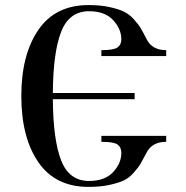

<svg xmlns="http://www.w3.org/2000/svg" viewBox="-20 -731 738 761"><path d="M560.5 -125C574.9 -154.3 600.9 -168.9 638.7 -168.9V-192.4H381.8V-168.9C414.4 -168.9 435.7 -165.4 445.8 -158.2C455.9 -151 460.9 -140 460.9 -125C460.9 -97.7 450 -72.3 428.2 -48.8C406.4 -25.4 374.7 -13.7 333 -13.7C280.3 -13.7 243.3 -41 222.2 -95.7C201 -150.4 190.1 -231.1 189.5 -337.9H513.7V-362.3H189.5C190.1 -469.1 201 -549.8 222.2 -604.5C243.3 -659.2 280.3 -686.5 333 -686.5C374.7 -686.5 406.4 -674.8 428.2 -651.4C450 -627.9 460.9 -602.5 460.9 -575.2C460.9 -560.9 455.9 -550.1 445.8 -543C435.7 -535.8 414.4 -532.2 381.8 -532.2V-508.8H638.7V-532.2C601.6 -532.2 575.8 -546.5 561.5 -575.2C551.8 -594.1 543.9 -608.6 538.1 -618.7C532.2 -628.7 523.1 -640.6 510.7 -654.3C498.4 -668 485 -678.2 470.7 -685.1C456.4 -691.9 437.3 -697.9 413.6 -703.1C389.8 -708.3 362.3 -710.9 331.1 -710.9C243.2 -710.9 176.8 -678.1 131.8 -612.3C86.9 -546.5 64.5 -459.3 64.5 -350.6C64.5 -241.2 86.9 -153.8 131.8 -88.4C176.8 -22.9 243.2 9.8 331.1 9.8C362.3 9.8 389.8 7.2 413.6 2C437.3 -3.3 456.2 -9.1 470.2 -15.6C484.2 -22.1 497.6 -32.6 510.3 -46.9C522.9 -61.2 531.9 -72.9 537.1 -82C542.3 -91.1 550.1 -105.5 560.5 -125Z"/></svg>

Font: TriodPostnaja
Style: Medium
Weight: 500
Version: 20110805; ttfautohint (v0.96) -l 8 -r 50 -G 200 -x 14 -w "G"